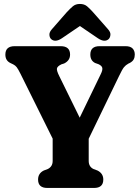

<svg xmlns="http://www.w3.org/2000/svg" viewBox="-20 -928 692 948"><path d="M490 -41.5Q490 0 444.5 0H213.5Q168 0 168 -41.5Q168 -72 196 -86L216 -93.5Q240 -105.5 240 -133.5V-243.5L81.5 -563Q69 -588 62.2 -596.5Q55.5 -605 45.5 -610L31 -617Q6.5 -629 6.5 -658.5Q6.5 -700 52.5 -700H279.5Q326 -700 326 -658.5Q326 -629 296.5 -614.5L283.5 -610.5Q263.5 -601 261.2 -590.2Q259 -579.5 272.5 -552.5L373.5 -347L478 -563Q487.5 -582.5 485 -593Q482.5 -603.5 466.5 -611L449.5 -617Q426 -629 426 -658.5Q426 -700 471.5 -700H600Q623.5 -700 634.5 -688.8Q645.5 -677.5 645.5 -658.5Q645.5 -645 640.2 -635Q635 -625 621.5 -617.5L614 -614Q600.5 -606.5 592 -596Q583.5 -585.5 567.5 -552L418 -243V-133.5Q418 -105 441.5 -93.5L461.5 -86Q490 -71.5 490 -41.5ZM516.5 -735Q496.5 -717 463.5 -739L374.5 -799.5L285.5 -739Q252.5 -717 232.5 -735Q225 -742 224 -755.5Q223 -769 236 -783.5L309 -867Q326 -885.5 339.8 -897Q353.5 -908.5 374.5 -908.5Q396 -908.5 409.8 -897Q423.5 -885.5 440 -867L513.5 -783.5Q526.5 -769 525.2 -755.8Q524 -742.5 516.5 -735Z"/></svg>

Font: Fraunces 144pt SuperSoft
Style: Bold
Weight: 700
Version: Version 1.000;[b76b70a41]